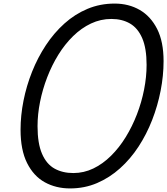

<svg xmlns="http://www.w3.org/2000/svg" viewBox="-20 -1035 935 1074"><path d="M372 19Q293 19 230.5 -15.5Q168 -50 131.5 -123Q95 -196 95 -309Q95 -389 111.5 -472Q128 -555 159.5 -634Q191 -713 236.5 -782Q282 -851 340.5 -903.5Q399 -956 469.5 -985.5Q540 -1015 621 -1015Q700 -1015 761.5 -979.5Q823 -944 859 -873Q895 -802 895 -693Q895 -612 878.5 -527.5Q862 -443 831 -363.5Q800 -284 755 -215Q710 -146 651.5 -93.5Q593 -41 523 -11Q453 19 372 19ZM390 -67Q449 -67 502 -92.5Q555 -118 601 -163.5Q647 -209 683.5 -268.5Q720 -328 746 -395.5Q772 -463 786 -534Q800 -605 800 -672Q800 -765 775.5 -821.5Q751 -878 707 -903.5Q663 -929 603 -929Q543 -929 489 -903.5Q435 -878 389 -833Q343 -788 306.5 -729Q270 -670 244 -602.5Q218 -535 204 -465Q190 -395 190 -329Q190 -233 215 -175Q240 -117 285 -92Q330 -67 390 -67Z"/></svg>

Font: Playwrite TZ
Style: Regular
Weight: 400
Designer: Veronika Burian, José Scaglione
Foundry: TypeTogether
Version: Version 1.002